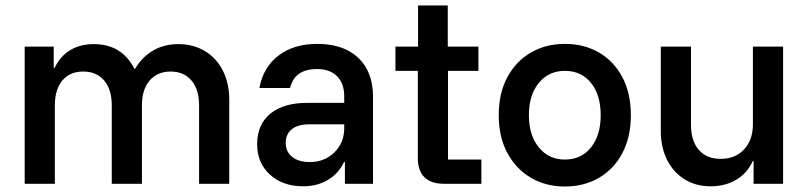

<svg xmlns="http://www.w3.org/2000/svg" viewBox="-20 -670 2945 700"><path d="M70 0V-500H175.8V-422.5H179.2Q199.2 -465 235.8 -487.1Q272.5 -509.2 321.7 -509.2Q424.2 -509.2 470 -419.2H472.5Q498.3 -462.5 538.3 -485.8Q578.3 -509.2 630 -509.2Q685 -509.2 727.1 -483.8Q769.2 -458.3 792.5 -412.5Q815.8 -366.7 815.8 -305.8V0H705.8V-285.8Q705.8 -344.2 677.9 -376.7Q650 -409.2 601.7 -409.2Q554.2 -409.2 525.8 -376.7Q497.5 -344.2 497.5 -285.8V0H387.5V-285.8Q387.5 -344.2 359.6 -376.7Q331.7 -409.2 283.3 -409.2Q235 -409.2 207.5 -376.7Q180 -344.2 180 -285.8V0Z M1085.8 9.2Q1010.8 9.2 964.2 -33.3Q917.5 -75.8 917.5 -144.2Q917.5 -215.8 965.4 -255.4Q1013.3 -295 1100.8 -295H1235V-318.3Q1235 -365.8 1208.8 -392.1Q1182.5 -418.3 1135.8 -418.3Q1054.2 -418.3 1037.5 -349.2H925.8Q939.2 -424.2 995 -467.1Q1050.8 -510 1136.7 -510Q1232.5 -510 1286.2 -459.2Q1340 -408.3 1340 -316.7V0H1237.5V-79.2H1234.2Q1214.2 -36.7 1175 -13.8Q1135.8 9.2 1085.8 9.2ZM1109.2 -79.2Q1163.3 -79.2 1199.2 -114.6Q1235 -150 1235 -202.5V-216.7H1107.5Q1065.8 -216.7 1043.8 -198.8Q1021.7 -180.8 1021.7 -149.2Q1021.7 -116.7 1045.4 -97.9Q1069.2 -79.2 1109.2 -79.2Z M1597.5 0Q1552.5 0 1527.9 -23.3Q1503.3 -46.7 1503.3 -94.2V-411.7H1421.7V-500H1504.2V-650H1612.5V-500H1724.2V-411.7H1613.3V-88.3H1735V0Z M2039.2 10Q1970 10 1915.4 -22.1Q1860.8 -54.2 1829.6 -112.5Q1798.3 -170.8 1798.3 -250Q1798.3 -330 1829.6 -388.3Q1860.8 -446.7 1915.4 -478.3Q1970 -510 2039.2 -510Q2110 -510 2164.2 -478.3Q2218.3 -446.7 2249.2 -388.3Q2280 -330 2280 -250Q2280 -170.8 2249.2 -112.1Q2218.3 -53.3 2163.8 -21.7Q2109.2 10 2039.2 10ZM2039.2 -88.3Q2099.2 -88.3 2134.6 -132.5Q2170 -176.7 2170 -250Q2170 -324.2 2134.6 -367.9Q2099.2 -411.7 2039.2 -411.7Q1980.8 -411.7 1944.6 -367.9Q1908.3 -324.2 1908.3 -250Q1908.3 -176.7 1944.6 -132.5Q1980.8 -88.3 2039.2 -88.3Z M2570.8 9.2Q2516.7 9.2 2475.8 -16.2Q2435 -41.7 2412.1 -87.1Q2389.2 -132.5 2389.2 -192.5V-500H2499.2V-215Q2499.2 -156.7 2527.5 -123.8Q2555.8 -90.8 2607.5 -90.8Q2660.8 -90.8 2692.9 -125.4Q2725 -160 2725 -217.5V-500H2835V0H2727.5V-82.5H2724.2Q2704.2 -38.3 2664.2 -14.6Q2624.2 9.2 2570.8 9.2Z"/></svg>

Font: Funnel Sans Medium
Style: Regular
Weight: 500
Version: Version 1.000; Beta; Release 5; Build 24; ttfautohint (v1.8.